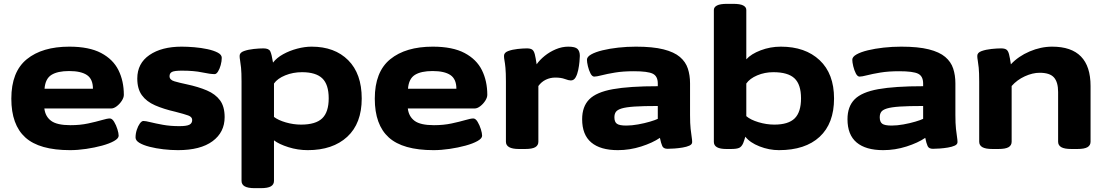

<svg xmlns="http://www.w3.org/2000/svg" viewBox="-20 -774 5755 1000"><path d="M345 8Q185 8 112 -58Q39 -124 39 -260Q39 -400 119.5 -465.5Q200 -531 341 -531Q444 -531 506.5 -498Q569 -465 597 -408.5Q625 -352 625 -280Q625 -266 614.5 -249.5Q604 -233 588.5 -221Q573 -209 559 -209H211Q216 -167 246.5 -144.5Q277 -122 347 -122Q397 -122 439 -131Q481 -140 510 -148.5Q539 -157 552 -157Q564 -157 574.5 -139.5Q585 -122 591.5 -101Q598 -80 598 -67Q598 -53 574 -39.5Q550 -26 511.5 -15.5Q473 -5 429 1.5Q385 8 345 8ZM212 -312H464Q464 -362 433 -383Q402 -404 340 -404Q280 -404 248 -384Q216 -364 212 -312Z M907 8Q870 8 831 3.5Q792 -1 759 -9.5Q726 -18 706 -30Q686 -42 686 -58Q686 -78 692.5 -98Q699 -118 708.5 -131Q718 -144 727 -144Q738 -144 764 -137.5Q790 -131 828.5 -124Q867 -117 914 -117Q952 -117 966.5 -124.5Q981 -132 981 -149Q981 -165 960.5 -172.5Q940 -180 893 -192Q832 -206 787.5 -225.5Q743 -245 719 -278Q695 -311 695 -365Q695 -444 758.5 -487.5Q822 -531 926 -531Q956 -531 992 -528Q1028 -525 1060.5 -518Q1093 -511 1114 -500Q1135 -489 1135 -473Q1135 -455 1129.5 -435Q1124 -415 1115.5 -401.5Q1107 -388 1098 -388Q1075 -388 1032.5 -397Q990 -406 927 -406Q889 -406 876 -399.5Q863 -393 863 -377Q863 -358 888.5 -350.5Q914 -343 952 -335Q1013 -322 1057.5 -303Q1102 -284 1126 -251.5Q1150 -219 1150 -164Q1150 -85 1087 -38.5Q1024 8 907 8Z M1307 206Q1271 206 1254.5 196.5Q1238 187 1238 168V-349Q1238 -396 1235.5 -421Q1233 -446 1230.5 -459Q1228 -472 1228 -483Q1228 -500 1250.5 -508Q1273 -516 1302 -519Q1331 -522 1352 -522Q1380 -522 1387.5 -507Q1395 -492 1402 -448Q1421 -473 1454.5 -491.5Q1488 -510 1527.5 -520.5Q1567 -531 1603 -531Q1723 -531 1793.5 -460.5Q1864 -390 1864 -261Q1864 -131 1788.5 -61.5Q1713 8 1583 8Q1531 8 1482 -7.5Q1433 -23 1407 -43V168Q1407 187 1391 196.5Q1375 206 1338 206ZM1548 -125Q1624 -125 1658 -157.5Q1692 -190 1692 -262Q1692 -334 1658.5 -366Q1625 -398 1553 -398Q1506 -398 1465.5 -381.5Q1425 -365 1407 -339V-165Q1429 -148 1468.5 -136.5Q1508 -125 1548 -125Z M2238 8Q2078 8 2005 -58Q1932 -124 1932 -260Q1932 -400 2012.5 -465.5Q2093 -531 2234 -531Q2337 -531 2399.5 -498Q2462 -465 2490 -408.5Q2518 -352 2518 -280Q2518 -266 2507.5 -249.5Q2497 -233 2481.5 -221Q2466 -209 2452 -209H2104Q2109 -167 2139.5 -144.5Q2170 -122 2240 -122Q2290 -122 2332 -131Q2374 -140 2403 -148.5Q2432 -157 2445 -157Q2457 -157 2467.5 -139.5Q2478 -122 2484.5 -101Q2491 -80 2491 -67Q2491 -53 2467 -39.5Q2443 -26 2404.5 -15.5Q2366 -5 2322 1.5Q2278 8 2238 8ZM2105 -312H2357Q2357 -362 2326 -383Q2295 -404 2233 -404Q2173 -404 2141 -384Q2109 -364 2105 -312Z M2683 2Q2615 2 2615 -36V-349Q2615 -396 2612.5 -421Q2610 -446 2607.5 -459Q2605 -472 2605 -483Q2605 -500 2626.5 -508Q2648 -516 2676 -519Q2704 -522 2724 -522Q2743 -522 2752 -515.5Q2761 -509 2765.5 -491Q2770 -473 2775 -439Q2791 -462 2817 -483Q2843 -504 2875 -517.5Q2907 -531 2940 -531Q2976 -531 2988 -519Q3000 -507 3000 -483Q3000 -473 2998 -452Q2996 -431 2991.5 -409Q2987 -387 2978 -371Q2969 -355 2953 -355Q2942 -355 2922 -362.5Q2902 -370 2872 -370Q2846 -370 2823 -359Q2800 -348 2784 -326V-36Q2784 -17 2768 -7.5Q2752 2 2715 2Z M3198 8Q3107 8 3059.5 -32Q3012 -72 3012 -153Q3012 -219 3049 -256.5Q3086 -294 3172 -309.5Q3258 -325 3406 -325V-339Q3406 -377 3380 -390Q3354 -403 3281 -403Q3225 -403 3183 -396Q3141 -389 3114 -382Q3087 -375 3075 -375Q3064 -375 3055.5 -391.5Q3047 -408 3042 -429Q3037 -450 3037 -463Q3037 -478 3059 -490.5Q3081 -503 3118 -512Q3155 -521 3200 -526Q3245 -531 3292 -531Q3380 -531 3435.5 -517Q3491 -503 3521 -477.5Q3551 -452 3562.5 -417Q3574 -382 3574 -340V-175Q3574 -130 3577 -103Q3580 -76 3582.5 -60.5Q3585 -45 3585 -34Q3585 -22 3570.5 -15.5Q3556 -9 3535 -5.5Q3514 -2 3492.5 -0.5Q3471 1 3457 1Q3436 1 3429.5 -13Q3423 -27 3417 -56Q3379 -30 3319.5 -11Q3260 8 3198 8ZM3242 -120Q3270 -120 3303.5 -126Q3337 -132 3365.5 -140.5Q3394 -149 3406 -155V-222Q3330 -222 3285 -219Q3240 -216 3217.5 -209Q3195 -202 3187.5 -191Q3180 -180 3180 -163Q3180 -139 3193 -129.5Q3206 -120 3242 -120Z M4037 8Q3986 8 3936 -11.5Q3886 -31 3862 -62Q3859 -52 3856.5 -44.5Q3854 -37 3851 -29Q3843 -10 3830 -4Q3817 2 3787 2H3763Q3698 2 3698 -35V-722Q3698 -737 3714.5 -745.5Q3731 -754 3767 -754H3798Q3835 -754 3851 -745.5Q3867 -737 3867 -722V-465Q3892 -493 3942 -512Q3992 -531 4047 -531Q4174 -531 4249 -460.5Q4324 -390 4324 -261Q4324 -131 4249 -61.5Q4174 8 4037 8ZM4013 -125Q4086 -125 4119 -157.5Q4152 -190 4152 -262Q4152 -334 4118 -366Q4084 -398 4008 -398Q3963 -398 3924 -381.5Q3885 -365 3867 -339V-169Q3889 -150 3930.5 -137.5Q3972 -125 4013 -125Z M4580 8Q4489 8 4441.5 -32Q4394 -72 4394 -153Q4394 -219 4431 -256.5Q4468 -294 4554 -309.5Q4640 -325 4788 -325V-339Q4788 -377 4762 -390Q4736 -403 4663 -403Q4607 -403 4565 -396Q4523 -389 4496 -382Q4469 -375 4457 -375Q4446 -375 4437.5 -391.5Q4429 -408 4424 -429Q4419 -450 4419 -463Q4419 -478 4441 -490.5Q4463 -503 4500 -512Q4537 -521 4582 -526Q4627 -531 4674 -531Q4762 -531 4817.5 -517Q4873 -503 4903 -477.5Q4933 -452 4944.5 -417Q4956 -382 4956 -340V-175Q4956 -130 4959 -103Q4962 -76 4964.5 -60.5Q4967 -45 4967 -34Q4967 -22 4952.5 -15.5Q4938 -9 4917 -5.5Q4896 -2 4874.5 -0.5Q4853 1 4839 1Q4818 1 4811.5 -13Q4805 -27 4799 -56Q4761 -30 4701.5 -11Q4642 8 4580 8ZM4624 -120Q4652 -120 4685.5 -126Q4719 -132 4747.5 -140.5Q4776 -149 4788 -155V-222Q4712 -222 4667 -219Q4622 -216 4599.5 -209Q4577 -202 4569.5 -191Q4562 -180 4562 -163Q4562 -139 4575 -129.5Q4588 -120 4624 -120Z M5149 2Q5113 2 5096.5 -7.5Q5080 -17 5080 -36V-349Q5080 -396 5077.5 -421Q5075 -446 5072.5 -459Q5070 -472 5070 -483Q5070 -500 5092.5 -508Q5115 -516 5144 -519Q5173 -522 5194 -522Q5213 -522 5222 -515.5Q5231 -509 5235.5 -491Q5240 -473 5245 -439Q5284 -481 5342.5 -506Q5401 -531 5460 -531Q5660 -531 5660 -326V-36Q5660 -17 5644 -7.5Q5628 2 5591 2H5560Q5524 2 5507.5 -7.5Q5491 -17 5491 -36V-295Q5491 -346 5469.5 -370.5Q5448 -395 5395 -395Q5358 -395 5317.5 -376.5Q5277 -358 5249 -326V-36Q5249 -17 5233 -7.5Q5217 2 5180 2Z"/></svg>

Font: Asap Expanded ExtraBold
Style: Regular
Weight: 800
Width: 7
Designer: Pablo Cosgaya
Foundry: Omnibus-Type
Version: Version 3.001; ttfautohint (v1.8.4.7-5d5b)